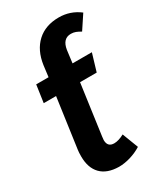

<svg xmlns="http://www.w3.org/2000/svg" viewBox="-193 -834 797 929"><g transform="rotate(-30 205.5 -370.0)"><path d="M252 -600 243 -530H351L322 -433H229L190 -152Q188 -138 188 -133Q188 -94 225 -94Q249 -94 281 -111L315 -22Q286 -4 252.5 6Q219 16 188 16Q122 15 88 -20Q54 -55 54 -119Q54 -142 56 -155L95 -433H26L40 -530H109L117 -593Q128 -670 174.5 -713Q221 -756 296 -756Q360 -756 411 -717L360 -640Q345 -649 333 -653.5Q321 -658 307 -658Q261 -658 252 -600Z"/></g></svg>

Font: Fira Sans Condensed SemiBold
Style: Italic
Weight: 600
Width: 3
Italic angle: -8°
Designer: bBox Type GmbH & Carrois Corporate GbR & Edenspiekermann AG
Foundry: bBox Type GmbH & Carrois Corporate GbR & Edenspiekermann AG
Version: Version 4.301